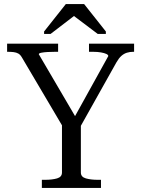

<svg xmlns="http://www.w3.org/2000/svg" viewBox="-20 -925 695 945"><path d="M285 -328 297 -288 88 -642Q80 -656 70 -661.5Q60 -667 47 -668.5Q34 -670 20 -670H15V-710H266V-670H250Q233 -670 214.5 -669Q196 -668 183.5 -665.5Q171 -663 171 -658L362 -332L338 -333L513 -649Q513 -655 503.5 -659.5Q494 -664 477 -667Q460 -670 439 -670H418V-710H640V-670H635Q619 -670 604.5 -665.5Q590 -661 577.5 -650Q565 -639 553 -618L368 -288L378 -328V-76Q378 -54 402.5 -47Q427 -40 461 -40H477V0H186V-40H202Q237 -40 261 -47Q285 -54 285 -76ZM394 -905H304L197 -770V-758H229L349 -850H339L461 -758H501V-770Z"/></svg>

Font: Roboto Serif 72pt
Style: Regular
Weight: 400
Designer: Greg Gazdowicz
Foundry: Commercial Type
Version: Version 1.008